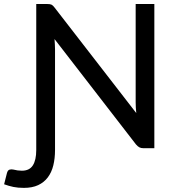

<svg xmlns="http://www.w3.org/2000/svg" viewBox="-92 -738 877 956"><path d="M676.5 -718V0H622.5Q610 0 601.8 -4.5Q593.5 -9 585 -19L179.5 -543.5Q180.5 -530 181.2 -517Q182 -504 182 -492.5V9Q182 50.5 173.5 85.2Q165 120 146.2 145Q127.5 170 98 183.8Q68.5 197.5 27 197.5Q-3 197.5 -25.5 192.8Q-48 188 -71.5 179.5L-57.5 124Q-53.5 109 -44 106.5Q-34.5 104 -24.5 106.5Q-15.5 109 -4.5 110.5Q6.5 112 17 112Q54.5 112 71.5 85.5Q88.5 59 88.5 9V-718H143.5Q157.5 -718 164.5 -714.8Q171.5 -711.5 180 -700L586.5 -175Q585 -189.5 584.2 -203.2Q583.5 -217 583.5 -229V-718Z"/></svg>

Font: Lato 2
Style: Regular
Weight: 500
Designer: Lukasz Dziedzic with Adam Twardoch and Botio Nikoltchev
Foundry: tyPoland Lukasz Dziedzic
Version: Version 2.015; 2015-08-06; http://www.latofonts.com/